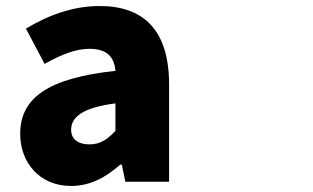

<svg xmlns="http://www.w3.org/2000/svg" viewBox="-20 -563 1040 637"><path d="M216 54C279 54 332 25 379 -17H384L396 40H541V-283C541 -461 458 -543 311 -543C222 -543 141 -513 66 -468L128 -351C185 -383 232 -401 277 -401C335 -401 359 -374 363 -328C141 -304 47 -239 47 -119C47 -24 111 54 216 54ZM216 -133C216 -173 252 -206 363 -220V-129C337 -101 313 -84 277 -84C240 -84 216 -100 216 -133Z"/></svg>

Font: コーポレート・ロゴ ver3 Bold
Style: Regular
Weight: 700
Designer: [KANA_main] LOGOTYPE.JP [Source Han Sans] Ryoko NISHIZUKA 西塚涼子 (kana, bopomofo & ideographs); Paul D. Hunt (Latin, Greek
Version: Version 12.001;FEAKit 1.0